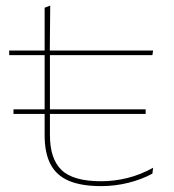

<svg xmlns="http://www.w3.org/2000/svg" viewBox="-20 -636 606 669"><path d="M332.5 12.5Q263 12.5 219.5 -6.2Q176 -25 155.8 -64.2Q135.5 -103.5 135.5 -164.5V-449.5H154V-164.5Q154 -83 194.2 -43.8Q234.5 -4.5 332.5 -4.5Q378.5 -4.5 424 -15.8Q469.5 -27 513.5 -51.5L511 -31Q474.5 -11 427.8 0.8Q381 12.5 332.5 12.5ZM27 -239V-255H487.5V-239ZM12 -444V-460H513.5L511 -444ZM135.5 -455.5V-609L155 -616.5L153.5 -455.5Z"/></svg>

Font: Anek Latin Expanded Thin
Style: Regular
Weight: 250
Width: 7
Designer: Yesha Goshar
Foundry: Ek Type
Version: Version 1.003